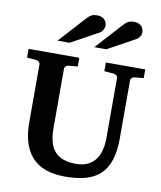

<svg xmlns="http://www.w3.org/2000/svg" viewBox="-100 -1008 928 1104"><g transform="rotate(10 364.5 -456.5)"><path d="M649.9 -615.2Q641.6 -614.3 634.8 -608.4Q627.9 -602.5 627.9 -592.8V-253.9Q627.9 -180.2 611.3 -128.7Q594.7 -77.1 561 -44.9Q527.3 -12.7 475.8 1.7Q424.3 16.1 354 16.1Q225.1 16.1 162.1 -53Q99.1 -122.1 99.1 -253.9V-592.8Q99.1 -602.5 92 -608.4Q85 -614.3 76.2 -615.2L22 -620.1V-670.9H317.9V-620.1L264.2 -615.2Q255.9 -614.3 249 -608.4Q242.2 -602.5 242.2 -592.8V-246.1Q242.2 -152.3 281.7 -109.6Q321.3 -66.9 403.8 -66.9Q443.4 -66.9 471.2 -79.8Q499 -92.8 517.1 -116.2Q535.2 -139.6 543.5 -172.6Q551.8 -205.6 551.8 -246.1V-592.8Q551.8 -602.5 545.4 -608.4Q539.1 -614.3 529.8 -615.2L473.1 -620.1V-670.9H703.1V-620.1ZM434.6 -876.5Q434.6 -871.6 432.6 -865.5Q430.7 -859.4 427.2 -853.5Q423.8 -847.7 419.2 -842.5Q414.6 -837.4 408.7 -834.5L247.6 -746.1H177.7L314.9 -897.5Q323.2 -906.7 330.3 -912.8Q337.4 -918.9 344.5 -922.6Q351.6 -926.3 359.6 -927.7Q367.7 -929.2 377.9 -929.2Q394 -929.2 404.8 -924.3Q415.5 -919.4 422.1 -911.9Q428.7 -904.3 431.6 -894.8Q434.6 -885.3 434.6 -876.5ZM649.9 -876.5Q649.9 -871.6 647.9 -865.5Q646 -859.4 642.3 -853.5Q638.7 -847.7 634 -842.5Q629.4 -837.4 623.5 -834.5L462.9 -746.1H392.6L529.8 -897.5Q538.1 -906.7 545.2 -912.8Q552.2 -918.9 559.6 -922.6Q566.9 -926.3 574.7 -927.7Q582.5 -929.2 592.8 -929.2Q608.9 -929.2 619.9 -924.3Q630.9 -919.4 637.5 -911.9Q644 -904.3 647 -894.8Q649.9 -885.3 649.9 -876.5Z"/></g></svg>

Font: Charis SIL
Style: Bold
Weight: 700
Foundry: SIL International
Version: Version 4.112